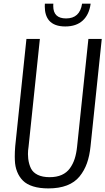

<svg xmlns="http://www.w3.org/2000/svg" viewBox="-20 -1023 578 1053"><path d="M337.9 -877.9Q277.8 -877.9 249.5 -910.2Q225.6 -938.5 225.6 -987.3Q225.6 -994.6 226.1 -1002.9H272.5Q272 -996.1 272 -990.2Q272 -921.9 342.3 -921.9Q418 -921.9 430.2 -1002.9H477.1Q469.2 -942.9 433.8 -910.4Q398.4 -877.9 337.9 -877.9ZM245.6 10.3Q197.3 10.3 161.9 -0.7Q126.5 -11.7 106 -32.2Q85.4 -52.7 74 -81.3Q62.5 -109.9 61.5 -145Q61 -154.3 61 -164.1Q61 -190.9 63.5 -221.2L125 -809.6H198.7L136.7 -218.8Q133.3 -197.8 133.3 -178.2Q133.3 -165 134.8 -152.3Q138.7 -121.6 149.9 -99.1Q161.1 -76.7 187 -64Q212.9 -51.3 252.4 -51.3Q290.5 -51.3 318.4 -63.7Q346.2 -76.2 363.3 -99.9Q380.4 -123.5 389.6 -152.3Q398.9 -181.2 402.8 -218.8L464.8 -809.6H538.1L476.6 -221.2Q471.2 -168 456.8 -127.7Q442.4 -87.4 416.3 -55.2Q390.1 -22.9 347.2 -6.3Q304.2 10.3 245.6 10.3Z"/></svg>

Font: Oswald
Style: Light
Weight: 300
Designer: Vernon Adams
Foundry: Vernon Adams
Version: 3.0; ttfautohint (v0.95.6-bc232) -l 8 -r 50 -G 200 -x 0 -w "